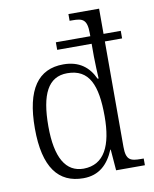

<svg xmlns="http://www.w3.org/2000/svg" viewBox="-86 -825 720 900"><g transform="rotate(-10 274.0 -375.0)"><path d="M238 10C313 10 357 -33 385 -100H387L395 0H532V-32H520C469 -32 448 -39 448 -102V-604H530V-640H448V-760H302V-728H315C363 -728 385 -721 385 -654V-640H221V-604H385V-543C385 -514 388 -455 389 -438H384C358 -495 313 -532 237 -532C118 -532 54 -446 54 -259C54 -73 120 10 238 10ZM247 -34C163 -34 118 -107 118 -258C118 -410 157 -488 248 -488C353 -488 386 -407 386 -259C386 -120 346 -35 247 -34Z"/></g></svg>

Font: Noto Serif Khmer SemiCondensed Light
Style: Regular
Weight: 300
Width: 4
Designer: Danh Hong and the Monotype Design Team
Foundry: Monotype Imaging Inc.
Version: Version 2.004